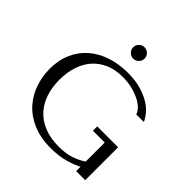

<svg xmlns="http://www.w3.org/2000/svg" viewBox="-235 -1094 1288 1288"><g transform="rotate(45 408.5 -450.0)"><path d="M757 -312H559V-271H671V-90Q626 -61 579 -47Q532 -33 472 -33Q393 -33 334 -57Q275 -81 236 -123.5Q197 -166 177.5 -224.5Q158 -283 158 -353Q158 -422 176.5 -480Q195 -538 232 -580Q269 -622 322.5 -645Q376 -668 447 -668Q494 -668 535 -658Q576 -648 608 -632Q640 -616 660.5 -595.5Q681 -575 687 -554H759Q750 -576 728.5 -603.5Q707 -631 670 -655Q633 -679 578.5 -695.5Q524 -712 450 -712Q365 -712 293.5 -688Q222 -664 170 -619Q118 -574 89 -508.5Q60 -443 60 -360Q60 -289 82.5 -222.5Q105 -156 151.5 -103.5Q198 -51 270 -19.5Q342 12 442 12Q517 12 575 -4.5Q633 -21 671 -41V0H757ZM354 -858Q354 -836 370 -820Q386 -804 408 -804Q430 -804 446 -820Q462 -836 462 -858Q462 -880 446 -896Q430 -912 408 -912Q386 -912 370 -896Q354 -880 354 -858Z"/></g></svg>

Font: Tenor Sans
Style: Regular
Weight: 400
Designer: Denis Masharov
Foundry: Denis Masharov
Version: Version 1.1